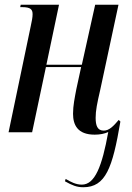

<svg xmlns="http://www.w3.org/2000/svg" viewBox="-20 -556 553 807"><path d="M330 231C424 231 453 150 486 -45L479 -52C457 -26 439 -7 416 -7C389 -7 382 -29 382 -61C382 -91 388 -121 401 -177L478 -536H380L324 -284H175L228 -536H67L65 -526H73C109 -526 117 -516 117 -496C117 -483 114 -468 109 -445L16 0H115L173 -274H321L301 -182C294 -145 287 -112 287 -78C287 -31 306 10 378 10C401 10 419 6 435 -1C409 143 379 220 324 220C299 220 278 209 256 196L253 206C283 223 303 231 330 231Z"/></svg>

Font: Noto Serif Display ExtraCondensed Medium
Style: Italic
Weight: 500
Width: 2
Italic angle: -12°
Designer: Monotype Design Team
Foundry: Monotype Imaging Inc.
Version: Version 2.009